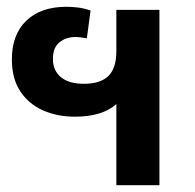

<svg xmlns="http://www.w3.org/2000/svg" viewBox="-20 -546 574 566"><path d="M323 0V-239Q281 -202 201 -202Q149 -202 107 -220.5Q65 -239 40 -276.5Q15 -314 15 -371Q15 -444 57.5 -485Q100 -526 176 -526Q190 -526 208.5 -524Q227 -522 247 -515L236 -433Q225 -435 216.5 -436Q208 -437 203 -437Q175 -437 155.5 -421.5Q136 -406 136 -372Q136 -338 159.5 -318.5Q183 -299 227 -299Q276 -299 299.5 -322Q323 -345 323 -395V-517H450V0Z"/></svg>

Font: Noto Sans Thai UI SemBd
Style: Regular
Weight: 600
Designer: Monotype Design Team
Foundry: Monotype Imaging Inc.
Version: Version 2.000;GOOG;noto-source:20170915:90ef993387c0